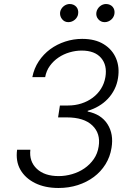

<svg xmlns="http://www.w3.org/2000/svg" viewBox="-20 -932 669 962"><path d="M65.7 -181.8H132.1Q125.4 -123.2 164.4 -86.3Q203.1 -49.7 274.1 -49.7Q307.9 -49.7 341.4 -59.5Q375 -69.2 402.7 -88.2Q430.4 -107.2 449.8 -134.9Q469.1 -162.6 474.4 -198.5Q484.7 -263.1 442.8 -303.3Q400.9 -343.8 314.3 -343.8H271L280.2 -403.4H321Q356.2 -403.4 387.8 -413.5Q419.4 -423.7 444.4 -442.3Q469.5 -460.9 486.2 -487.4Q502.8 -513.8 508.2 -546.5Q517.8 -605.1 486.5 -641.7Q454.9 -678.6 389.2 -678.6Q359 -678.6 328.7 -669.7Q298.3 -660.9 273.1 -643.8Q247.9 -626.8 229.9 -602.1Q212 -577.4 206.3 -545.5H142Q150.6 -589.5 174.2 -625Q197.8 -660.5 231.5 -685.4Q265.3 -710.2 306.6 -723.7Q348 -737.2 391.7 -737.2Q456.7 -737.2 499.6 -710.6Q521.7 -697.1 537.1 -679Q552.6 -660.9 561.6 -639.2Q570.7 -617.5 573.2 -592.9Q575.6 -568.2 571.4 -541.5Q566.8 -510.7 553.4 -484.2Q540.1 -457.7 520.2 -436.8Q500.4 -415.8 474.6 -400.6Q448.9 -385.3 419.4 -376.8V-373.2Q487.2 -359.4 518.8 -309.7Q550.4 -259.9 538.7 -190.7Q531.6 -146 508.5 -108.8Q485.4 -71.7 450.3 -45.5Q415.1 -19.2 369.9 -4.6Q324.6 9.9 273.1 9.9Q205.6 9.9 155.9 -14.6Q106.2 -39.4 82 -81.9Q57.9 -124.3 65.7 -181.8ZM463.1 -871.1Q464.8 -880 469.5 -887.4Q474.1 -894.9 480.6 -900.4Q487.2 -905.9 495 -908.9Q502.8 -911.9 511 -911.9Q521.7 -911.9 530.4 -908Q539.1 -904.1 544.7 -897.4Q550.4 -890.6 552.7 -881.6Q555 -872.5 553.3 -861.9Q551.8 -853.7 547.6 -846.2Q543.3 -838.8 536.8 -833.3Q530.2 -827.8 522 -824.4Q513.8 -821 504.3 -821Q485.1 -821 472.3 -835.9Q459.5 -850.9 463.1 -871.1ZM281.2 -871.1Q282.7 -880 287.3 -887.4Q291.9 -894.9 298.5 -900.4Q305 -905.9 313 -908.9Q321 -911.9 329.2 -911.9Q339.8 -911.9 348.4 -908Q356.9 -904.1 362.6 -897.5Q368.3 -891 370.7 -881.7Q373.2 -872.5 371.4 -861.9Q370.4 -854 366.1 -846.6Q361.9 -839.1 355.3 -833.5Q348.7 -827.8 340.4 -824.4Q332 -821 322.4 -821Q302.9 -821 290.8 -836.3Q278.8 -851.6 281.2 -871.1Z"/></svg>

Font: Inter P Light
Style: Italic
Weight: 300
Italic angle: 9.39999°
Designer: Rasmus Andersson
Foundry: rsms
Version: Version 3.018;git-588b23468